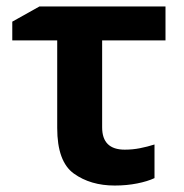

<svg xmlns="http://www.w3.org/2000/svg" viewBox="-20 -564 568 594"><path d="M492 -544H102L18 -497V-439H157V-168Q157 -64 208.5 -27Q260 10 335 10Q372 10 404.5 3.5Q437 -3 458 -13V-117Q436 -110 413 -105.5Q390 -101 366 -101Q296 -101 296 -170V-439H492Z"/></svg>

Font: Noto Sans UI
Style: Bold
Weight: 700
Designer: Monotype Design Team
Foundry: Monotype Imaging Inc.
Version: Version 1.901